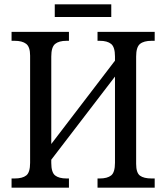

<svg xmlns="http://www.w3.org/2000/svg" viewBox="-20 -860 761 880"><path d="M231 -840H490V-782H231ZM33 -42H47Q83 -42 100.5 -56Q118 -70 118 -114V-605Q118 -645 100 -659Q82 -673 47 -673H33V-714H296V-673H285Q250 -673 232.5 -658.5Q215 -644 215 -601V-200L507 -582V-601Q507 -644 489.5 -658.5Q472 -673 437 -673H427V-714H689V-673H675Q639 -673 621.5 -658.5Q604 -644 604 -601V-109Q604 -68 621.5 -55Q639 -42 675 -42H689V0H427V-42H437Q472 -42 489.5 -56Q507 -70 507 -114V-509L215 -128V-113Q215 -70 232.5 -56Q250 -42 285 -42H296V0H33Z"/></svg>

Font: Noto Serif Narrow
Style: Regular
Weight: 400
Width: 4
Designer: Monotype Design Team
Foundry: Monotype Imaging Inc.
Version: Version 1.001